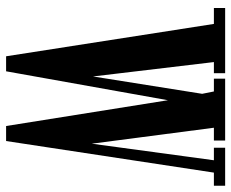

<svg xmlns="http://www.w3.org/2000/svg" viewBox="-83 -657 740 614"><g transform="rotate(90 287.0 -350.0)"><path d="M160 0.5 56.5 -664H5.5V-700H214V-664H178.5L224.5 -277.5L280 -626.5L272.5 -664H231.5V-700H429.5V-664H388.5L439.5 -273.5L492.5 -664H452.5V-700H574V-664H532L431 0.5H383L300.5 -517L208 0.5Z"/></g></svg>

Font: Imbue 10pt SemiBold
Style: Regular
Weight: 600
Designer: Tyler Finck
Foundry: Etcetera Type Company
Version: Version 1.102; ttfautohint (v1.8.3)